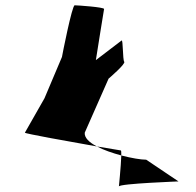

<svg xmlns="http://www.w3.org/2000/svg" viewBox="-20 -723 740 725"><path d="M74 -222C71 -219 238 -189 346 -170C317 -185 298 -203 300 -222L390 -426C396 -431 456 -483 449 -490C443 -498 445 -576 439 -570L342 -496C349 -542 373 -689 373 -689C374 -696 272 -703 262 -703C252 -703 215 -515 214 -508L148 -352ZM346 -170C372 -156 405 -145 438 -136C438 -147 438 -155 436 -155C436 -155 398 -161 346 -170ZM438 -136C437 -97 428 -10 429 -19C431 -30 662 -38 654 -38L532 -120C512 -120 476 -126 438 -136Z"/></svg>

Font: Ampere
Style: Ita
Weight: 400
Version: Version 1